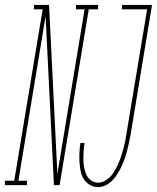

<svg xmlns="http://www.w3.org/2000/svg" viewBox="-87 -755 640 783"><path d="M-67 0V-18H-29L87 -717H51L52 -735H113L147 -46L258 -717H223V-735H313V-717H275L156 0H133L99 -689L-12 -18H23V0ZM313 8Q294 8 278.5 -1.5Q263 -11 254 -26Q245 -41 241.5 -59Q238 -77 237 -96Q236 -115 237 -134Q238 -153 241 -172H258Q255 -155 254 -138.5Q253 -122 253 -105.5Q253 -89 256 -73Q259 -57 265 -43Q271 -29 284 -19.5Q297 -10 314 -10Q328 -10 342.5 -18.5Q357 -27 367 -39Q377 -51 384.5 -65Q392 -79 398 -93.5Q404 -108 408.5 -122.5Q413 -137 417 -151.5Q421 -166 424 -181Q427 -196 429 -211L513 -717H410L411 -735H533L446 -208Q443 -192 439.5 -175.5Q436 -159 432 -143Q428 -127 422.5 -111Q417 -95 410 -79.5Q403 -64 394 -49Q385 -34 373 -21Q361 -8 345 0Q329 8 313 8Z"/></svg>

Font: Iosevka Slab Thin Oblique
Style: Regular
Weight: 100
Italic angle: -9°
Monospace: yes
Designer: Belleve Invis
Foundry: Belleve Invis
Version: Version 11.1.0; ttfautohint (v1.8.3)